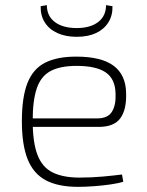

<svg xmlns="http://www.w3.org/2000/svg" viewBox="-20 -714 570 746"><path d="M276 -494Q374 -494 421.5 -458.5Q469 -423 470 -352Q472 -288 447.5 -254.5Q423 -221 364 -221H84V-254H358Q399 -254 415 -280Q431 -306 429 -350Q428 -407 391 -432.5Q354 -458 278 -458Q214 -458 176.5 -438Q139 -418 123 -371Q107 -324 107 -245Q107 -161 125.5 -112.5Q144 -64 184.5 -44Q225 -24 289 -24Q336 -24 379.5 -28Q423 -32 454 -36L459 -8Q441 -2 410 2.5Q379 7 345 9.5Q311 12 284 12Q206 12 158 -13.5Q110 -39 87.5 -95Q65 -151 65 -243Q65 -336 86.5 -391Q108 -446 154.5 -470Q201 -494 276 -494ZM392 -694 417 -690Q418 -654 401 -627Q384 -600 353 -585.5Q322 -571 278 -571Q235 -571 203 -585.5Q171 -600 154 -627Q137 -654 138 -690L162 -694Q162 -652 193 -628.5Q224 -605 278 -605Q331 -605 361.5 -628.5Q392 -652 392 -694Z"/></svg>

Font: Exo 2 ExtraLight
Style: Regular
Weight: 250
Designer: Natanael Gama
Foundry: Natanael Gama
Version: Version 2.010